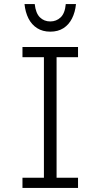

<svg xmlns="http://www.w3.org/2000/svg" viewBox="-20 -920 492 940"><path d="M90 0V-50H195V-640H90V-690H362V-640H257V-50H362V0ZM100 -900H150Q155 -855 175.5 -835Q196 -815 226 -815Q256 -815 277 -835Q298 -855 302 -900H352Q348 -860 332.5 -829.5Q317 -799 290.5 -782Q264 -765 226 -765Q189 -765 162 -782Q135 -799 119.5 -829.5Q104 -860 100 -900Z"/></svg>

Font: Radio Canada Light
Style: Regular
Weight: 300
Designer: Charles Daoud, Etienne Aubert Bonn, Alexandre Saumier Demers, Jacques Le Bailly
Foundry: Radio-Canada
Version: Version 2.104;gftools[0.9.28.dev5+ged2979d]